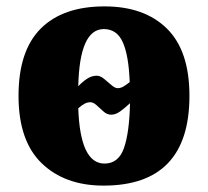

<svg xmlns="http://www.w3.org/2000/svg" viewBox="-20 -571 652 601"><path d="M304 10Q183 10 110.5 -60Q38 -130 38 -271Q38 -412 107.5 -481.5Q177 -551 307 -551Q432 -551 502.5 -481.5Q573 -412 573 -271Q573 10 304 10ZM348 -295Q358 -295 367 -300.5Q376 -306 386 -314Q383 -397 364.5 -438.5Q346 -480 305 -480Q229 -480 225 -301Q238 -315 252.5 -324.5Q267 -334 283 -334Q294 -334 306 -324Q318 -314 329 -304.5Q340 -295 348 -295ZM307 -59Q351 -59 368 -107.5Q385 -156 387 -248Q371 -233 356.5 -222.5Q342 -212 328 -212Q315 -212 304 -222Q293 -232 282.5 -241.5Q272 -251 263 -251Q253 -251 244 -246Q235 -241 225 -232Q231 -59 307 -59Z"/></svg>

Font: Noto Serif SemiCondensed Black
Style: Regular
Weight: 900
Width: 4
Designer: Monotype Design Team
Foundry: Monotype Imaging Inc.
Version: Version 2.014; ttfautohint (v1.8.4.7-5d5b)